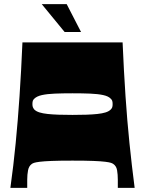

<svg xmlns="http://www.w3.org/2000/svg" viewBox="-20 -904 698 924"><path d="M30 0Q45 -108 55.5 -215.5Q66 -323 74 -441.5Q82 -560 88 -700H570Q576 -560 584 -441.5Q592 -323 603 -215.5Q614 -108 628 0H547Q547 -10 547 -19.5Q547 -29 547 -39Q547 -64 543.5 -84.5Q540 -105 525 -115Q521 -118 513.5 -120.5Q506 -123 486.5 -125.5Q467 -128 429.5 -129.5Q392 -131 329 -131Q266 -131 228.5 -129.5Q191 -128 171.5 -125.5Q152 -123 144.5 -120.5Q137 -118 133 -115Q119 -105 115 -84.5Q111 -64 111 -39Q111 -29 111 -19.5Q111 -10 111 0ZM329 -351Q365 -351 395 -352Q425 -353 448.5 -355.5Q472 -358 488 -363Q504 -368 513 -377Q518 -382 520 -387.5Q522 -393 522 -403Q522 -408 521.5 -412Q521 -416 520 -419Q519 -422 517 -424.5Q515 -427 513 -429Q502 -441 476.5 -446.5Q451 -452 413.5 -453.5Q376 -455 329 -455Q282 -455 244.5 -453.5Q207 -452 182 -446.5Q157 -441 145 -429Q143 -427 141 -424.5Q139 -422 138 -419Q137 -416 136.5 -412Q136 -408 136 -403Q136 -393 138.5 -387.5Q141 -382 145 -377Q154 -368 170 -363Q186 -358 209.5 -355.5Q233 -353 263 -352Q293 -351 329 -351ZM291 -750 181 -884H301L370 -750Z"/></svg>

Font: Ojuju ExtraBold
Style: Regular
Weight: 800
Designer: Chisaokwu Joboson, Mirko Velimirovic
Foundry: Udi Foundry
Version: Version 1.000